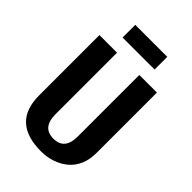

<svg xmlns="http://www.w3.org/2000/svg" viewBox="-260 -990 1103 1103"><g transform="rotate(45 291.5 -438.5)"><path d="M292 10Q176 10 117 -44.5Q58 -99 58 -210V-700H201V-199Q201 -146 223.5 -119Q246 -92 292 -92Q382 -92 382 -199V-700H525V-210Q525 -157 508 -116Q491 -75 459 -47.5Q427 -20 384.5 -5Q342 10 292 10ZM422 -887V-784H162V-887Z"/></g></svg>

Font: Pathway Extreme Condensed
Style: Bold
Weight: 700
Width: 3
Version: Version 1.001;gftools[0.9.26]